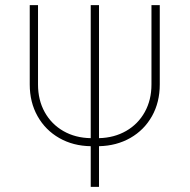

<svg xmlns="http://www.w3.org/2000/svg" viewBox="-20 -727 738 747"><path d="M601.6 -707V-398.4Q601.6 -329.1 571.3 -275.1Q541 -221.2 487.3 -190.4Q433.6 -159.7 365.2 -158.2V0H333V-158.2Q264.6 -159.2 210.7 -189.9Q156.7 -220.7 126.2 -274.9Q95.7 -329.1 95.7 -398.4V-707H127.9V-398.4Q127.9 -337.4 154.1 -290.5Q180.2 -243.7 226.8 -217Q273.4 -190.4 333 -189.5V-707H365.2V-189.5Q424.3 -190.9 470.7 -217.5Q517.1 -244.1 543.2 -291Q569.3 -337.9 569.3 -398.4V-707Z"/></svg>

Font: Pretendard GOV Thin
Style: Regular
Weight: 100
Designer: Base glyphs from Inter by Rasmus Andersson; Hangeul glyphs from Noto Sans CJK(Source Han Sans) by Jang Soo-young and Kan
Foundry: Kil Hyung-jin
Version: Version 1.309